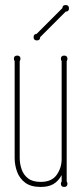

<svg xmlns="http://www.w3.org/2000/svg" viewBox="-20 -730 324 760"><path d="M244 -11Q247 -8 247 -3Q247 10 234 10Q221 10 221 -3Q221 -8 224 -11V-37Q211 -13 191.5 -1.5Q172 10 141 10Q102 10 79.5 -7Q57 -24 47.5 -50.5Q38 -77 38 -105V-488Q35 -493 35 -497Q35 -510 48 -510Q61 -510 61 -497Q61 -493 58 -488V-105Q58 -82 65.5 -60Q73 -38 91 -24Q109 -10 141 -10Q185 -10 204.5 -38Q224 -66 224 -100V-488Q221 -493 221 -497Q221 -510 234 -510Q247 -510 247 -497Q247 -493 244 -488ZM139 -583Q139 -570 126 -570Q113 -570 113 -583Q113 -595 125 -596L227 -698Q227 -710 240 -710Q253 -710 253 -697Q253 -684 240 -684Z"/></svg>

Font: Wire One
Style: Regular
Weight: 400
Designer: Alexei Vanyashin, Gayaneh Bagdasaryan
Foundry: Cyreal
Version: Version 1.102; ttfautohint (v1.8.3)